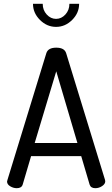

<svg xmlns="http://www.w3.org/2000/svg" viewBox="-20 -987 590 1007"><path d="M68 0Q50 0 33.5 -10Q17 -20 17 -35Q17 -37 19 -43L223 -708Q232 -737 275 -737Q318 -737 327 -708L531 -43Q531 -41 531.5 -39Q532 -37 532 -36Q532 -22 515.5 -11Q499 0 480 0Q456 0 450 -19L406 -168H143L99 -19Q93 0 68 0ZM162 -237H386L275 -613ZM344 -967H395Q395 -919 358.5 -882.5Q322 -846 274 -846Q226 -846 189.5 -882.5Q153 -919 153 -967H204Q204 -934 225 -911Q246 -888 274 -888Q302 -888 323 -911Q344 -934 344 -967Z"/></svg>

Font: Dosis
Style: Medium
Weight: 500
Designer: Edgar Tolentino, Pablo Impallari, Igino Marini
Foundry: Edgar Tolentino, Pablo Impallari, Igino Marini
Version: Version 1.007